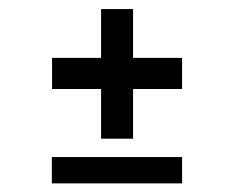

<svg xmlns="http://www.w3.org/2000/svg" viewBox="-20 -520 528 434"><path d="M208.5 -206.5V-318.8H97.7V-389.2H208.5V-499.5H280.8V-389.2H391.6V-318.8H280.8V-206.5ZM97.2 -105.5V-165H391.6V-105.5Z"/></svg>

Font: Pontano Sans SemiBold
Style: Regular
Weight: 600
Designer: Vernon Adams
Foundry: Vernon Adams
Version: Version 2.001